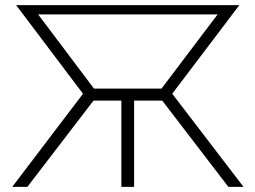

<svg xmlns="http://www.w3.org/2000/svg" viewBox="-20 -730 998 750"><path d="M27.8 0 304.2 -363.8 43 -710H915L652.8 -363.8L931.2 0H872.1L613.8 -336.9H503.9V0H454.1V-336.9H345.2L86.9 0ZM347.2 -383.8H610.8L830.1 -673.8H128.9Z"/></svg>

Font: Rawline Light
Style: Regular
Weight: 300
Designer: Matt McInerney, Pablo Impallari, Rodrigo Fuenzalida
Foundry: Matt McInerney, Pablo Impallari, Rodrigo Fuenzalida
Version: Version 4.020;PS 004.020;hotconv 1.0.88;makeotf.lib2.5.64775